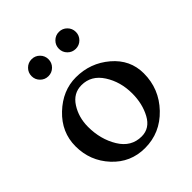

<svg xmlns="http://www.w3.org/2000/svg" viewBox="-181 -733 849 849"><g transform="rotate(-45 243.5 -308.5)"><path d="M119.5 -609.5Q135 -625 157 -625Q179 -625 194.5 -609.5Q210 -594 210 -572Q210 -550 194.5 -534.5Q179 -519 157 -519Q135 -519 119.5 -534.5Q104 -550 104 -572Q104 -594 119.5 -609.5ZM290.5 -609.5Q306 -625 328 -625Q350 -625 365.5 -609.5Q381 -594 381 -572Q381 -550 365.5 -534.5Q350 -519 328 -519Q306 -519 290.5 -534.5Q275 -550 275 -572Q275 -594 290.5 -609.5ZM122 -237Q122 -159 158.5 -99Q195 -39 260 -39Q311 -39 338 -89Q365 -139 365 -203Q365 -276 329 -332Q293 -388 232 -388Q181 -388 151.5 -342Q122 -296 122 -237ZM239 -430Q329 -430 396.5 -372.5Q464 -315 464 -230Q464 -133 396.5 -62.5Q329 8 234 8Q144 8 83 -58Q22 -124 22 -215Q22 -303 89 -366.5Q156 -430 239 -430Z"/></g></svg>

Font: EB Garamond 08
Style: Regular
Weight: 400
Version: Version 0.016 ; ttfautohint (v1.5)